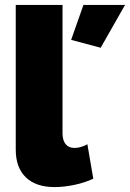

<svg xmlns="http://www.w3.org/2000/svg" viewBox="-20 -750 528 780"><path d="M44 -730H234V-209Q234 -180 246.5 -164.5Q259 -149 283 -149Q295 -149 309 -153Q323 -157 335 -164L359 -24Q325 -8 282.5 1Q240 10 202 10Q126 10 85 -29.5Q44 -69 44 -142ZM389 -556 269 -588 319 -730H488Z"/></svg>

Font: Raleway Thin Black
Style: Regular
Weight: 900
Version: Version 4.026